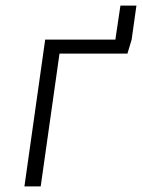

<svg xmlns="http://www.w3.org/2000/svg" viewBox="-20 -664 506 684"><path d="M466 -644 449 -523 434 -473H192L125 0H67L141 -523H391L409 -644Z"/></svg>

Font: FiraGO Light
Style: Italic
Weight: 300
Italic angle: -8°
Designer: bBox Type GmbH
Foundry: bBox Type GmbH
Version: Version 1.001